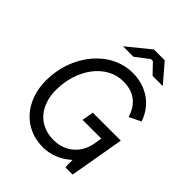

<svg xmlns="http://www.w3.org/2000/svg" viewBox="-250 -1036 1184 1184"><g transform="rotate(45 341.5 -444.5)"><path d="M333 11C401 11 466 -15 519 -64C518 -39 518 -18 521 0H583L645 -358H401L388 -282H551L543 -233C526 -131 449 -67 349 -67C219 -67 141 -161 141 -298C141 -471 246 -628 399 -628C497 -628 552 -575 576 -495L652 -532C615 -645 516 -706 403 -706C207 -706 56 -516 56 -295C56 -116 169 11 333 11ZM243 -779H334L421 -845H438L501 -779H590L486 -900H392Z"/></g></svg>

Font: Fixel Text 20240404
Style: Italic
Weight: 400
Width: 4
Italic angle: -10°
Designer: AlfaBravo + MacPaw
Foundry: Kyrylo Tkachov, Marchela Mozhyna, Serhii Makarenko, Maria Weinstein, Zakhar Kryvoshyya
Version: Version 1.211;Glyphs 3.2 (3225)